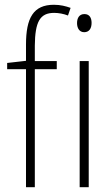

<svg xmlns="http://www.w3.org/2000/svg" viewBox="-20 -785 469 805"><path d="M218 -495V-529H126V-594C127 -693 147 -731 207 -731C226 -731 247 -727 265 -720L276 -752C256 -759 234 -765 206 -765C120 -765 89 -710 89 -598V-530L10 -521V-495H89V0H126V-495ZM334 -726C312 -726 303 -709 303 -688C303 -667 313 -650 333 -650C354 -650 364 -666 364 -689C364 -709 356 -726 334 -726ZM352 -529H314V0H352Z"/></svg>

Font: Noto Sans Condensed ExtraLight
Style: Regular
Weight: 200
Width: 3
Designer: Monotype Design Team
Foundry: Monotype Imaging Inc.
Version: Version 2.013